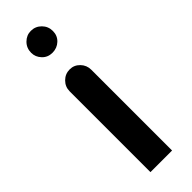

<svg xmlns="http://www.w3.org/2000/svg" viewBox="-236 -703 716 716"><g transform="rotate(-45 122.5 -345.0)"><path d="M179 -427V-1H65V-427Q65 -451 82 -468Q99 -485 123 -485Q146 -485 162.5 -468Q179 -451 179 -427ZM65 -630Q65 -655 82 -672Q99 -689 122 -689Q146 -689 163 -672Q180 -655 180 -630.5Q180 -606 163 -590Q146 -574 121.5 -574Q97 -574 81 -591Q65 -608 65 -630Z"/></g></svg>

Font: FifthLeg
Style: Bold
Weight: 700
Designer: Jakub Steiner
Version: Version 1.0